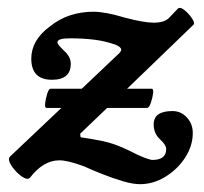

<svg xmlns="http://www.w3.org/2000/svg" viewBox="-20 -446 521 491"><path d="M99 -170Q94 -170 95.5 -182.5Q97 -195 101 -207Q105 -219 109 -219H189L284 -309Q290 -315 290 -319Q290 -325 277 -331Q250 -341 221 -344.5Q192 -348 159 -348Q127 -348 127 -338Q127 -334 131 -329.5Q135 -325 144 -316Q161 -301 161 -283Q161 -242 113 -242Q60 -242 60 -296Q60 -343 107 -378Q132 -398 160 -407Q188 -416 219 -416Q249 -416 299 -401Q348 -388 373 -388Q400 -388 412 -400L435 -424Q441 -429 452 -420Q463 -411 471 -399Q479 -387 475 -383L305 -219H368Q373 -219 371.5 -207Q370 -195 365.5 -182.5Q361 -170 356 -170H254L185 -104L186 -95Q214 -91 243.5 -85Q273 -79 310 -61Q335 -48 350 -42.5Q365 -37 370 -37Q405 -37 405 -65Q405 -75 390 -89Q373 -104 373 -128Q373 -162 421 -162Q443 -162 458 -145.5Q473 -129 473 -106Q473 -73 453.5 -43Q434 -13 403 6Q372 25 338 25Q320 25 294.5 17.5Q269 10 242.5 -0.5Q216 -11 194 -21Q172 -29 157 -32.5Q142 -36 132 -36Q91 -36 57 8Q52 14 42 9Q32 4 21.5 -7Q11 -18 5.5 -29Q0 -40 6 -46L137 -170Z"/></svg>

Font: Junicode SmExp
Style: Bold Italic
Weight: 700
Width: 6
Italic angle: -11°
Designer: Peter S. Baker
Version: Version 2.205; ttfautohint (v1.8.4)